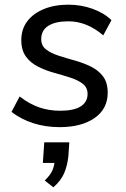

<svg xmlns="http://www.w3.org/2000/svg" viewBox="-20 -536 537 820"><path d="M235 7Q175 7 123 -9.5Q71 -26 29 -58L64 -124Q105 -92 147 -77.5Q189 -63 237 -63Q295 -63 324.5 -81.5Q354 -100 354 -135Q354 -162 333.5 -178Q313 -194 280.5 -204.5Q248 -215 211.5 -225Q175 -235 143 -251Q111 -267 91 -294Q71 -321 71 -365Q71 -411 96 -444.5Q121 -478 166.5 -497Q212 -516 272 -516Q326 -516 375 -498.5Q424 -481 456 -450L421 -385Q351 -445 272 -445Q216 -445 186 -425.5Q156 -406 156 -369Q156 -341 176.5 -325Q197 -309 229.5 -298.5Q262 -288 298 -278Q334 -268 366.5 -252.5Q399 -237 419.5 -210.5Q440 -184 440 -140Q440 -71 384 -32Q328 7 235 7ZM276 72 272 131Q268 170 254.5 202.5Q241 235 208 264L171 235Q196 211 204.5 190Q213 169 214 145L238 160H163L169 72Z"/></svg>

Font: Muli Medium
Style: Italic
Weight: 500
Italic angle: -4.541°
Designer: Vernon Adams
Foundry: Vernon Adams
Version: Version 2.100; ttfautohint (v1.8.1.43-b0c9)